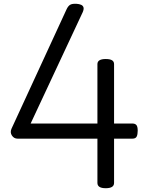

<svg xmlns="http://www.w3.org/2000/svg" viewBox="-20 -981 769 1015"><path d="M539 14Q517 14 506 7Q495 0 495 -14V-248H73Q54 -248 43 -264.5Q32 -281 41 -301L332 -932Q340 -949 350.5 -955.5Q361 -962 384 -961Q399 -960 409 -955.5Q419 -951 421.5 -941.5Q424 -932 417 -916L142 -328H495V-642Q495 -669 539 -669Q561 -669 572 -662.5Q583 -656 583 -642V-328H680Q694 -328 701 -320Q708 -312 708 -290Q708 -270 702.5 -259Q697 -248 680 -248H583V-14Q583 14 539 14Z"/></svg>

Font: Playwrite HU
Style: Regular
Weight: 400
Designer: Veronika Burian, José Scaglione
Foundry: TypeTogether
Version: Version 1.002